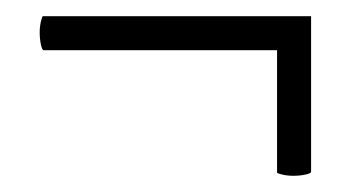

<svg xmlns="http://www.w3.org/2000/svg" viewBox="-20 -289 435 237"><path d="M364 -77Q364 -75 357 -73.5Q350 -72 342 -72Q335 -72 328.5 -73.5Q322 -75 322 -76V-227H34Q32 -227 30.5 -234Q29 -241 29 -249Q29 -256 30.5 -262.5Q32 -269 33 -269H364Z"/></svg>

Font: Cormorant Upright Medium
Style: Regular
Weight: 500
Designer: Christian Thalmann (Catharsis Fonts)
Foundry: Catharsis Fonts
Version: Version 3.302